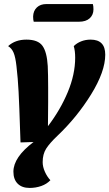

<svg xmlns="http://www.w3.org/2000/svg" viewBox="-20 -725 538 945"><path d="M145 -26 81 -24 79 -80Q75 -205 71.5 -273Q68 -341 61 -400Q56 -444 47 -465.5Q38 -487 20 -498Q55 -530 110 -530Q167 -530 189 -499.5Q211 -469 215 -400Q217 -356 217 -294V-221L216 -104Q277 -184 313.5 -271.5Q350 -359 350 -441Q350 -475 343 -498Q358 -513 379.5 -521.5Q401 -530 426 -530Q498 -530 498 -456Q498 -373 428.5 -260.5Q359 -148 262 -56Q224 -20 207 7Q190 34 190 73Q190 96 201 120.5Q212 145 228 162Q210 181 183 190.5Q156 200 126 200Q88 200 67 179Q46 158 46 120Q46 49 145 -26ZM440 -679Q440 -652 421.5 -635Q403 -618 368 -618H146Q143 -627 143 -644Q144 -672 161.5 -688.5Q179 -705 208 -705H437Q440 -695 440 -679Z"/></svg>

Font: Sansita
Style: Bold Italic
Weight: 700
Italic angle: -11°
Designer: Pablo Cosgaya
Foundry: Omnibus-Type
Version: Version 1.006